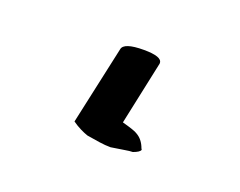

<svg xmlns="http://www.w3.org/2000/svg" viewBox="-45 -23 383 306"><g transform="rotate(20 146.5 130.0)"><path d="M165 168Q187 174 191 177Q202 183 207 197Q208 198 208 199Q207 203 196 207Q191 207 182.5 208.5Q174 210 160 212Q151 212 141 210.5Q131 209 119 207Q113 205 106 201.5Q99 198 92 193L121 60Q123 48 157 48Q188 48 188 59Q188 59 188 60Z"/></g></svg>

Font: New Athena Unicode
Style: Italic
Weight: 400
Designer: J. Rusten 1997; rev. by R. Hancock 2001, 2002, rev. by D. Mastronarde 2002-2019
Foundry: Society for Classical Studies (formerly American Philological Association)
Version: Version 5.008